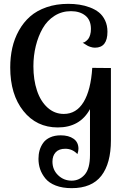

<svg xmlns="http://www.w3.org/2000/svg" viewBox="-20 -772 633 999"><path d="M460 -418.9 557.1 -418V-42Q557.1 78.1 507.3 142.6Q457.5 207 353 207Q305.2 207 270 193.4Q234.9 179.7 216.1 156.5Q197.3 133.3 188.7 107.9Q180.2 82.5 180.2 54.2Q180.2 30.8 186 10.3Q191.9 -10.3 204.6 -28.3Q217.3 -46.4 240.7 -57.1Q264.2 -67.9 295.9 -67.9Q337.4 -67.9 362.8 -50Q388.2 -32.2 388.2 2Q388.2 14.2 382.8 29.8Q356.9 2 319.8 2Q286.6 2 269.8 20.3Q252.9 38.6 252.9 68.8Q252.9 111.3 282.2 139.6Q311.5 168 353 168Q393.1 168 420.7 136.7Q448.2 105.5 448.2 34.2V-204.1Q396 -108.9 280.8 -108.9Q169.9 -108.9 101.6 -194.6Q33.2 -280.3 33.2 -420.9Q33.2 -474.6 43.9 -522.7Q54.7 -570.8 78.4 -613.3Q102.1 -655.8 136.7 -686.3Q171.4 -716.8 222.2 -734.4Q272.9 -752 335 -752Q365.2 -752 392.8 -747.8Q420.4 -743.7 447.8 -733.4Q475.1 -723.1 494.9 -707.3Q514.6 -691.4 526.9 -665.5Q539.1 -639.6 539.1 -606.9Q539.1 -523.9 474.1 -523.9Q462.9 -523.9 451.7 -527.6Q440.4 -531.2 435.1 -534.4Q429.7 -537.6 410.2 -549.8Q412.6 -549.8 417 -551.5Q421.4 -553.2 427.7 -558.1Q434.1 -563 439.7 -570.3Q445.3 -577.6 449.2 -591.1Q453.1 -604.5 453.1 -621.1Q453.1 -667.5 424.3 -690.7Q395.5 -713.9 349.1 -713.9Q301.8 -713.9 263.7 -689.7Q225.6 -665.5 202.1 -624.5Q178.7 -583.5 166.3 -533Q153.8 -482.4 153.8 -426.8Q153.8 -356.9 172.4 -301Q190.9 -245.1 227.3 -212.2Q263.7 -179.2 312 -179.2Q377.4 -179.2 415 -241.2Q452.6 -303.2 460 -418.9Z"/></svg>

Font: Lobster Two
Style: Regular
Weight: 400
Designer: Pablo Impallari
Foundry: Pablo Impallari. www.impallari.com
Version: Version 1.006